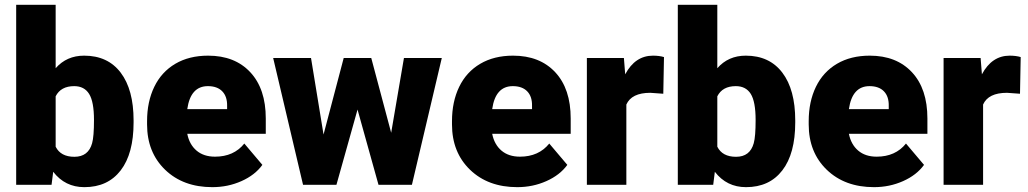

<svg xmlns="http://www.w3.org/2000/svg" viewBox="-20 -770 4283 800"><path d="M536.6 -259.8Q536.6 -129.9 482.9 -60.1Q429.2 9.8 331.5 9.8Q251 9.8 201.7 -54.2L194.8 0H47.4V-750H211.9V-485.8Q257.8 -538.1 330.6 -538.1Q429.2 -538.1 482.9 -467.3Q536.6 -396.5 536.6 -268.1ZM371.6 -270Q371.6 -346.2 351.3 -378.7Q331.1 -411.1 289.1 -411.1Q233.4 -411.1 211.9 -368.7V-158.7Q232.9 -116.7 290 -116.7Q348.1 -116.7 363.8 -173.3Q371.6 -201.2 371.6 -270Z M864.7 9.8Q743.2 9.8 668 -62.7Q592.8 -135.3 592.8 -251.5V-265.1Q592.8 -346.2 622.8 -408.2Q652.8 -470.2 710.4 -504.2Q768.1 -538.1 847.2 -538.1Q958.5 -538.1 1022.9 -469Q1087.4 -399.9 1087.4 -276.4V-212.4H760.3Q769 -168 798.8 -142.6Q828.6 -117.2 876 -117.2Q954.1 -117.2 998 -171.9L1073.2 -83Q1042.5 -40.5 986.1 -15.4Q929.7 9.8 864.7 9.8ZM846.2 -411.1Q773.9 -411.1 760.3 -315.4H926.3V-328.1Q927.2 -367.7 906.2 -389.4Q885.3 -411.1 846.2 -411.1Z M1609.9 -216.8 1663.1 -528.3H1820.8L1696.3 0H1557.1L1469.7 -313.5L1381.8 0H1242.7L1118.2 -528.3H1275.9L1328.1 -209.5L1412.1 -528.3H1526.9Z M2135.3 9.8Q2013.7 9.8 1938.5 -62.7Q1863.3 -135.3 1863.3 -251.5V-265.1Q1863.3 -346.2 1893.3 -408.2Q1923.3 -470.2 1981 -504.2Q2038.6 -538.1 2117.7 -538.1Q2229 -538.1 2293.5 -469Q2357.9 -399.9 2357.9 -276.4V-212.4H2030.8Q2039.6 -168 2069.3 -142.6Q2099.1 -117.2 2146.5 -117.2Q2224.6 -117.2 2268.6 -171.9L2343.8 -83Q2313 -40.5 2256.6 -15.4Q2200.2 9.8 2135.3 9.8ZM2116.7 -411.1Q2044.4 -411.1 2030.8 -315.4H2196.8V-328.1Q2197.8 -367.7 2176.8 -389.4Q2155.8 -411.1 2116.7 -411.1Z M2743.7 -379.4 2689.5 -383.3Q2611.8 -383.3 2589.8 -334.5V0H2425.3V-528.3H2579.6L2585 -460.4Q2626.5 -538.1 2700.7 -538.1Q2727.1 -538.1 2746.6 -532.2Z M3293.5 -259.8Q3293.5 -129.9 3239.7 -60.1Q3186 9.8 3088.4 9.8Q3007.8 9.8 2958.5 -54.2L2951.7 0H2804.2V-750H2968.8V-485.8Q3014.6 -538.1 3087.4 -538.1Q3186 -538.1 3239.7 -467.3Q3293.5 -396.5 3293.5 -268.1ZM3128.4 -270Q3128.4 -346.2 3108.2 -378.7Q3087.9 -411.1 3045.9 -411.1Q2990.2 -411.1 2968.8 -368.7V-158.7Q2989.7 -116.7 3046.9 -116.7Q3105 -116.7 3120.6 -173.3Q3128.4 -201.2 3128.4 -270Z M3621.6 9.8Q3500 9.8 3424.8 -62.7Q3349.6 -135.3 3349.6 -251.5V-265.1Q3349.6 -346.2 3379.6 -408.2Q3409.7 -470.2 3467.3 -504.2Q3524.9 -538.1 3604 -538.1Q3715.3 -538.1 3779.8 -469Q3844.2 -399.9 3844.2 -276.4V-212.4H3517.1Q3525.9 -168 3555.7 -142.6Q3585.4 -117.2 3632.8 -117.2Q3710.9 -117.2 3754.9 -171.9L3830.1 -83Q3799.3 -40.5 3742.9 -15.4Q3686.5 9.8 3621.6 9.8ZM3603 -411.1Q3530.8 -411.1 3517.1 -315.4H3683.1V-328.1Q3684.1 -367.7 3663.1 -389.4Q3642.1 -411.1 3603 -411.1Z M4230 -379.4 4175.8 -383.3Q4098.1 -383.3 4076.2 -334.5V0H3911.6V-528.3H4065.9L4071.3 -460.4Q4112.8 -538.1 4187 -538.1Q4213.4 -538.1 4232.9 -532.2Z"/></svg>

Font: Vazir Black FD-UI
Style: Black-FD-UI
Weight: 900
Designer: Saber Rastikerdar
Foundry: Saber Rastikerdar
Version: Version 30.0.0